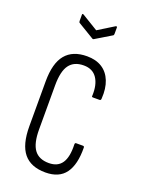

<svg xmlns="http://www.w3.org/2000/svg" viewBox="-127 -701 570 768"><g transform="rotate(20 158.5 -317.5)"><path d="M165 6Q103 6 72.5 -31Q42 -68 42 -146V-337Q42 -414 72.5 -451Q103 -488 164 -488Q202 -488 228 -471.5Q254 -455 266.5 -423.5Q279 -392 276 -349Q276 -341 270 -341H241Q239 -341 237.5 -342.5Q236 -344 237 -347Q239 -394 220.5 -421.5Q202 -449 164 -449Q123 -449 103 -422Q83 -395 83 -335V-147Q83 -88 103 -61Q123 -34 165 -34Q203 -34 220.5 -60Q238 -86 236 -139Q236 -146 241 -146H270Q276 -146 276 -140Q277 -68 250 -31Q223 6 165 6ZM158 -562 90 -603Q87 -605 87 -611V-637Q87 -643 93 -640L162 -598L230 -640Q236 -642 236 -637V-611Q236 -605 234 -603L166 -562Q162 -559 158 -562Z"/></g></svg>

Font: Sofia Sans Extra Condensed Light
Style: Regular
Weight: 300
Designer: Botio Nikoltchev, Ani Petrova
Foundry: lettersoup
Version: Version 4.101